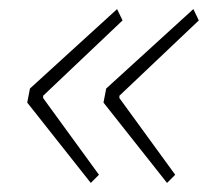

<svg xmlns="http://www.w3.org/2000/svg" viewBox="-20 -503 469 423"><path d="M180 -100 40 -277 46 -308 238 -483 250 -458 75 -292V-287L198 -118ZM348 -100 208 -277 214 -308 406 -483 418 -458 243 -292V-287L366 -118Z"/></svg>

Font: IBM Plex Sans Condensed ExtraLight
Style: Italic
Weight: 200
Width: 3
Italic angle: -11°
Designer: Mike Abbink, Paul van der Laan, Pieter van Rosmalen
Foundry: Bold Monday
Version: Version 1.3